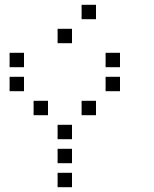

<svg xmlns="http://www.w3.org/2000/svg" viewBox="-20 -800 640 800"><path d="M321 -780Q320 -780 320 -780Q320 -780 320 -779V-721Q320 -720 320 -720Q320 -720 321 -720H379Q380 -720 380 -720Q380 -720 380 -721V-779Q380 -780 380 -780Q380 -780 379 -780ZM221 -680Q220 -680 220 -680Q220 -680 220 -679V-621Q220 -620 220 -620Q220 -620 221 -620H279Q280 -620 280 -620Q280 -620 280 -621V-679Q280 -680 280 -680Q280 -680 279 -680ZM21 -580Q20 -580 20 -580Q20 -580 20 -579V-521Q20 -520 20 -520Q20 -520 21 -520H79Q80 -520 80 -520Q80 -520 80 -521V-579Q80 -580 80 -580Q80 -580 79 -580ZM421 -580Q420 -580 420 -580Q420 -580 420 -579V-521Q420 -520 420 -520Q420 -520 421 -520H479Q480 -520 480 -520Q480 -520 480 -521V-579Q480 -580 480 -580Q480 -580 479 -580ZM21 -480Q20 -480 20 -480Q20 -480 20 -479V-421Q20 -420 20 -420Q20 -420 21 -420H79Q80 -420 80 -420Q80 -420 80 -421V-479Q80 -480 80 -480Q80 -480 79 -480ZM421 -480Q420 -480 420 -480Q420 -480 420 -479V-421Q420 -420 420 -420Q420 -420 421 -420H479Q480 -420 480 -420Q480 -420 480 -421V-479Q480 -480 480 -480Q480 -480 479 -480ZM121 -380Q120 -380 120 -380Q120 -380 120 -379V-321Q120 -320 120 -320Q120 -320 121 -320H179Q180 -320 180 -320Q180 -320 180 -321V-379Q180 -380 180 -380Q180 -380 179 -380ZM321 -380Q320 -380 320 -380Q320 -380 320 -379V-321Q320 -320 320 -320Q320 -320 321 -320H379Q380 -320 380 -320Q380 -320 380 -321V-379Q380 -380 380 -380Q380 -380 379 -380ZM221 -280Q220 -280 220 -280Q220 -280 220 -279V-221Q220 -220 220 -220Q220 -220 221 -220H279Q280 -220 280 -220Q280 -220 280 -221V-279Q280 -280 280 -280Q280 -280 279 -280ZM221 -180Q220 -180 220 -180Q220 -180 220 -179V-121Q220 -120 220 -120Q220 -120 221 -120H279Q280 -120 280 -120Q280 -120 280 -121V-179Q280 -180 280 -180Q280 -180 279 -180ZM221 -80Q220 -80 220 -80Q220 -80 220 -79V-21Q220 -20 220 -20Q220 -20 221 -20H279Q280 -20 280 -20Q280 -20 280 -21V-79Q280 -80 280 -80Q280 -80 279 -80Z"/></svg>

Font: Doto Black Medium
Style: Regular
Weight: 500
Monospace: yes
Version: Version 1.000